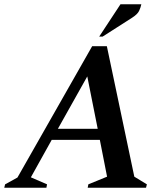

<svg xmlns="http://www.w3.org/2000/svg" viewBox="-48 -882 785 902"><path d="M-28 0 -24 -16 34 -48 385 -665H454L583 -52L642 -16L638 0H364L367 -16L455 -52L421 -225H195L97 -49L173 -16L170 0ZM224 -277H411L362 -523ZM418 -710 518 -862H616Q613 -847 605.5 -831Q598 -815 573 -799L434 -710Z"/></svg>

Font: Spectral SemiBold
Style: Italic
Weight: 600
Italic angle: -10°
Designer: Jean-Baptiste Levee
Foundry: Production Type
Version: Version 2.001